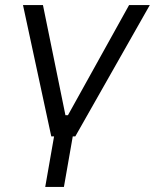

<svg xmlns="http://www.w3.org/2000/svg" viewBox="-20 -540 613 760"><path d="M183 0H194L159 200H233L268 0H278L573 -520H491L249 -84H239L150 -520H71Z"/></svg>

Font: Fixel Display 20240404
Style: Italic
Weight: 400
Italic angle: -10°
Designer: AlfaBravo + MacPaw
Foundry: Kyrylo Tkachov, Marchela Mozhyna, Serhii Makarenko, Maria Weinstein, Zakhar Kryvoshyya
Version: Version 1.211;Glyphs 3.2 (3225)